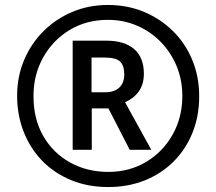

<svg xmlns="http://www.w3.org/2000/svg" viewBox="-20 -744 871 774"><path d="M416 10Q333 10 265 -18.5Q197 -47 149 -97Q101 -147 75 -214Q49 -281 49 -358Q49 -435 77 -501.5Q105 -568 155 -618Q205 -668 271.5 -696Q338 -724 415 -724Q493 -724 559.5 -696.5Q626 -669 676.5 -619.5Q727 -570 755 -502.5Q783 -435 783 -356Q783 -276 756 -209Q729 -142 680 -93Q631 -44 564 -17Q497 10 416 10ZM417 -51Q502 -51 569.5 -91.5Q637 -132 676 -201.5Q715 -271 715 -357Q715 -422 692 -477.5Q669 -533 628 -575Q587 -617 532.5 -640.5Q478 -664 415 -664Q328 -664 260.5 -623Q193 -582 154 -512.5Q115 -443 115 -356Q115 -264 154.5 -195.5Q194 -127 262.5 -89Q331 -51 417 -51ZM273 -140V-580H409Q482 -580 521 -546Q560 -512 560 -447Q560 -404 539.5 -375.5Q519 -347 484 -332L590 -140H503L417 -307H350V-140ZM403 -372Q442 -372 461.5 -391.5Q481 -411 481 -444Q481 -479 464.5 -495.5Q448 -512 402 -512H349V-372Z"/></svg>

Font: Noto Sans Sinhala UI Condensed
Style: Bold
Weight: 700
Width: 3
Designer: Jelle Bosma - Monotype Design Team
Foundry: Monotype Imaging Inc.
Version: Version 2.006; ttfautohint (v1.8.4.7-5d5b)